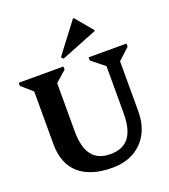

<svg xmlns="http://www.w3.org/2000/svg" viewBox="-170 -1075 1066 1211"><g transform="rotate(-20 363.5 -469.0)"><path d="M558 -599 471 -669V-690H725V-669L649 -599V-264Q649 -178 615.5 -115.5Q582 -53 520.5 -18.5Q459 16 375 16Q229 16 152 -52.5Q75 -121 75 -253V-605L2 -669V-690H302V-669L229 -605V-283Q229 -174 269.5 -121.5Q310 -69 393 -69Q477 -69 517.5 -121.5Q558 -174 558 -283ZM320 -736 307 -750 462 -954H468L564 -839V-833Z"/></g></svg>

Font: Platypi Light SemiBold
Style: Regular
Weight: 600
Version: Version 1.200